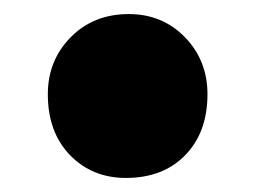

<svg xmlns="http://www.w3.org/2000/svg" viewBox="-20 -208 363 273"><path d="M48 -74Q48 -122 80.5 -155Q113 -188 163 -188Q211 -188 243 -155Q275 -122 275 -74Q275 -20 243.5 12.5Q212 45 159 45Q111 45 79.5 12.5Q48 -20 48 -74Z"/></svg>

Font: Lalezar
Style: Bold
Weight: 700
Designer: Borna Izadpanah
Foundry: Borna Izadpanah
Version: Version 1.003;January 24, 2021;FontCreator 13.0.0.2683 64-bi